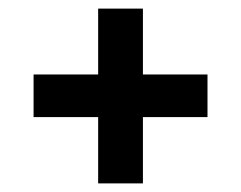

<svg xmlns="http://www.w3.org/2000/svg" viewBox="-20 -541 560 446"><path d="M208 -115V-521H312V-115ZM58 -269V-368H462V-269Z"/></svg>

Font: Bricolage Grotesque 18pt SemiBold
Style: Regular
Weight: 600
Version: Version 1.001;gftools[0.9.33.dev8+g029e19f]